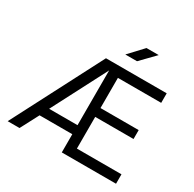

<svg xmlns="http://www.w3.org/2000/svg" viewBox="-190 -1105 1319 1306"><g transform="rotate(30 469.5 -451.5)"><path d="M831 -323H530V-74H880V0H454V-143H197L122 0H29L394 -705H871V-630H531V-393H831ZM454 -214V-644L231 -214ZM587 -793H495L598 -903H694Z"/></g></svg>

Font: Metropolitano
Style: Regular
Weight: 400
Designer: Fonts by Alex Slobzheninov & Chris M. Simpson / Changes by Cristiano Sobral
Foundry: Fonts by Alex Slobzheninov & Chris M. Simpson / Changes by Cristiano Sobral
Version: Version 1.00;August 30, 2020;FontCreator 13.0.0.2681 64-bit